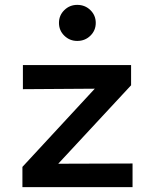

<svg xmlns="http://www.w3.org/2000/svg" viewBox="-20 -768 640 788"><path d="M72 0V-83L369 -404L74 -402V-501H518V-418L219 -96L524 -97V0ZM297 -600Q266 -600 244 -621.5Q222 -643 222 -674Q222 -705 244 -726.5Q266 -748 297 -748Q329 -748 351 -726.5Q373 -705 373 -674Q373 -643 351 -621.5Q329 -600 297 -600Z"/></svg>

Font: Red Hat Mono Medium
Style: Regular
Weight: 500
Monospace: yes
Designer: Pentagram, MCKL
Foundry: Pentagram, MCKL
Version: Version 1.023; ttfautohint (v1.8.3)